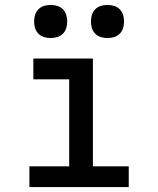

<svg xmlns="http://www.w3.org/2000/svg" viewBox="-20 -757 640 777"><path d="M99 0V-84H260V-436H115V-520H356V-84H501V0ZM415 -603Q401 -603 388 -607Q375 -611 365.5 -620.5Q356 -630 352 -643Q348 -656 348 -670Q348 -684 352 -697Q356 -710 365.5 -719.5Q375 -729 388 -733Q401 -737 415 -737Q429 -737 442 -733Q455 -729 464.5 -719.5Q474 -710 478 -697Q482 -684 482 -670Q482 -656 478 -643Q474 -630 464.5 -620.5Q455 -611 442 -607Q429 -603 415 -603ZM185 -603Q171 -603 158 -607Q145 -611 135.5 -620.5Q126 -630 122 -643Q118 -656 118 -670Q118 -684 122 -697Q126 -710 135.5 -719.5Q145 -729 158 -733Q171 -737 185 -737Q199 -737 212 -733Q225 -729 234.5 -719.5Q244 -710 248 -697Q252 -684 252 -670Q252 -656 248 -643Q244 -630 234.5 -620.5Q225 -611 212 -607Q199 -603 185 -603Z"/></svg>

Font: Iosevka HT Medium Extended
Style: Regular
Weight: 500
Width: 7
Monospace: yes
Designer: Belleve Invis
Foundry: Belleve Invis
Version: Version 32.3.0; ttfautohint (v1.8.4)